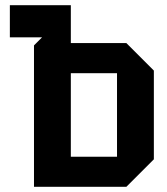

<svg xmlns="http://www.w3.org/2000/svg" viewBox="-20 -720 642 740"><path d="M431 -438H253V-116H431ZM573 -448V-106L467 0H111V-545L142 -576H18V-700H253V-554H467Z"/></svg>

Font: Tektur SemiCondensed SemiBold
Style: Regular
Weight: 600
Width: 4
Designer: Adam Jagosz
Foundry: Adam Jagosz
Version: Version 1.005;gftools[0.9.30]